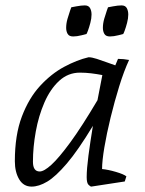

<svg xmlns="http://www.w3.org/2000/svg" viewBox="-20 -679 538 711"><path d="M97 12Q67 12 51 -15Q35 -42 35 -82Q35 -179 61 -247.5Q87 -316 128.5 -361Q170 -406 217.5 -431.5Q265 -457 308 -467Q320 -467 338.5 -461Q357 -455 376 -448Q395 -441 407 -437L417 -461Q427 -461 437.5 -460Q448 -459 458 -457Q439 -416 421.5 -359.5Q404 -303 389.5 -243.5Q375 -184 366.5 -133.5Q358 -83 358 -53Q380 -51 409 -42.5Q438 -34 448 -26L442 -7L318 12Q315 12 308 5.5Q301 -1 301 -23Q301 -53 307.5 -102.5Q314 -152 324 -213Q269 -122 227.5 -73.5Q186 -25 155 -6.5Q124 12 97 12ZM127 -44Q143 -44 170.5 -69Q198 -94 240.5 -152Q283 -210 341 -308L359 -401Q338 -405 317.5 -407.5Q297 -410 276 -410Q232 -410 199 -379.5Q166 -349 144.5 -299.5Q123 -250 112.5 -192Q102 -134 102 -80Q102 -44 127 -44ZM387 -544Q372 -544 366.5 -553.5Q361 -563 361 -576Q361 -592 366 -609.5Q371 -627 375.5 -639.5Q380 -652 380 -652Q380 -652 398.5 -655.5Q417 -659 430 -659Q444 -659 449.5 -649Q455 -639 455 -625Q455 -611 450.5 -594Q446 -577 441.5 -565Q437 -553 436 -553Q436 -553 418.5 -548.5Q401 -544 387 -544ZM251 -544Q236 -544 230.5 -553.5Q225 -563 225 -576Q225 -592 230 -609.5Q235 -627 239.5 -639.5Q244 -652 244 -652Q244 -652 262.5 -655.5Q281 -659 294 -659Q308 -659 313.5 -649Q319 -639 319 -625Q319 -611 314.5 -594Q310 -577 305.5 -565Q301 -553 300 -553Q300 -553 282.5 -548.5Q265 -544 251 -544Z"/></svg>

Font: Mate
Style: Italic
Weight: 400
Italic angle: -10.8°
Designer: Eduardo Rodriguez Tunni
Foundry: Eduardo Rodriguez Tunni
Version: Version 1.003; ttfautohint (v1.8.4.7-5d5b);gftools[0.9.24]